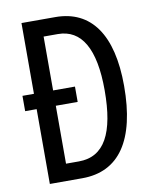

<svg xmlns="http://www.w3.org/2000/svg" viewBox="-81 -777 678 839"><g transform="rotate(-10 258.0 -357.0)"><path d="M222 -714H72V-400H21V-332H72V0H216C380 0 466 -125 466 -366C466 -593 381 -714 222 -714ZM220 -639C325 -639 379 -546 379 -362C379 -172 328 -75 214 -75H157V-332H254V-400H157V-639Z"/></g></svg>

Font: Noto Sans Arabic UI XCn
Style: Regular
Weight: 400
Width: 2
Designer: Monotype Design Team, Nadine Chahine and Nizar Qandah
Foundry: Monotype Imaging Inc.
Version: Version 2.010